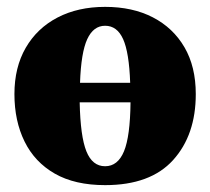

<svg xmlns="http://www.w3.org/2000/svg" viewBox="-20 -523 612 559"><path d="M286 -448Q252 -448 234 -409Q216 -370 213 -282H359Q356 -370 338.5 -409Q321 -448 286 -448ZM286 16Q198 16 139.5 -17.5Q81 -51 51.5 -111Q22 -171 22 -249Q22 -327 55 -384Q88 -441 147.5 -472Q207 -503 286 -503Q366 -503 425 -472.5Q484 -442 517 -385.5Q550 -329 550 -249Q550 -130 484 -57Q418 16 286 16ZM286 -39Q323 -39 341 -82.5Q359 -126 360 -225H212Q214 -126 231.5 -82.5Q249 -39 286 -39Z"/></svg>

Font: Source Serif Pro Black
Style: Regular
Weight: 900
Designer: Frank Grießhammer
Foundry: Adobe Systems Incorporated
Version: Version 3.001;hotconv 1.0.111;makeotfexe 2.5.65597